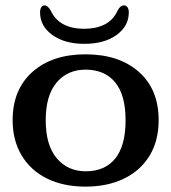

<svg xmlns="http://www.w3.org/2000/svg" viewBox="-20 -684 637 714"><path d="M27 -237Q27 -351 100.5 -416.5Q174 -482 298 -482Q422 -482 496 -417Q570 -352 570 -237Q570 -161 536.5 -105.5Q503 -50 441.5 -20Q380 10 298 10Q216 10 155 -20Q94 -50 60.5 -106Q27 -162 27 -237ZM299 -47Q370 -47 408.5 -94.5Q447 -142 447 -237Q447 -331 408 -378Q369 -425 298 -425Q231 -425 190.5 -377Q150 -329 150 -237Q150 -144 191 -95.5Q232 -47 299 -47ZM129 -638Q129 -650 133.5 -657Q138 -664 146 -664Q152 -664 158 -658.5Q164 -653 169 -644Q200 -577 294 -577Q337 -577 369 -593Q401 -609 417 -644Q427 -664 441 -664Q449 -664 454 -657Q459 -650 459 -638Q459 -587 413.5 -554Q368 -521 294 -521Q220 -521 174.5 -554Q129 -587 129 -638Z"/></svg>

Font: Raigarh Medium
Style: Regular
Weight: 500
Designer: jaikishan Patel
Foundry: MagicType
Version: Version 1.000